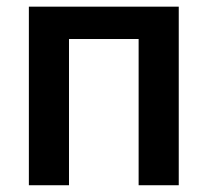

<svg xmlns="http://www.w3.org/2000/svg" viewBox="-20 -548 614 568"><path d="M508.8 0H390.1V-432.6H184.1V0H65.4V-528.3H508.8Z"/></svg>

Font: Roboto-o Medium
Style: Regular
Weight: 500
Designer: Google
Version: Version 2.134; 2016; ttfautohint (v1.6)